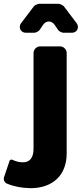

<svg xmlns="http://www.w3.org/2000/svg" viewBox="-104 -781 432 1002"><path d="M296 -660 230 -747C226 -753 210 -761 202 -761H100C92 -761 76 -753 72 -747L6 -660C-10 -638 4 -610 31 -610H75C83 -610 99 -618 103 -625L122 -653C137 -674 165 -674 180 -653L199 -625C203 -618 219 -610 227 -610H271C298 -610 312 -638 296 -660ZM209 -539H106C87 -539 71 -523 71 -504V-5C71 43 51 67 14 66C-4 66 -22 61 -39 53C-45 50 -52 53 -54 58L-83 144C-87 157 -81 171 -68 177C-33 192 8 200 53 201C170 202 244 134 244 20V-504C244 -523 228 -539 209 -539Z"/></svg>

Font: Trueno
Style: RoundBd
Weight: 700
Designer: Julieta Ulanovsky, Jasper
Foundry: Julieta Ulanovsky, Cannot Into Space Fonts
Version: Version 3.001